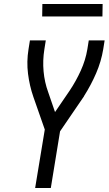

<svg xmlns="http://www.w3.org/2000/svg" viewBox="-20 -936 541 956"><path d="M155 0 203 -291 146 -454Q127 -509 119.5 -569Q112 -629 122 -691L129 -735H208L201 -691Q192 -635 197 -580.5Q202 -526 220 -477L254 -378L327 -485Q359 -533 382.5 -585Q406 -637 415 -691L422 -735H501L494 -691Q484 -630 458.5 -571Q433 -512 398 -457V-456Q396 -454 394.5 -451Q393 -448 391 -446L279 -282L233 0ZM190 -854 191 -916H491L490 -854Z"/></svg>

Font: Iosevka Term Curly
Style: Italic
Weight: 400
Italic angle: -9°
Designer: Belleve Invis
Foundry: Belleve Invis
Version: Version 32.3.0